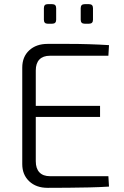

<svg xmlns="http://www.w3.org/2000/svg" viewBox="-20 -902 597 923"><path d="M209 -691Q258 -691 308 -691Q358 -691 407.5 -689.5Q457 -688 504 -685L501 -634H220Q187 -634 169.5 -616Q152 -598 152 -563V-127Q152 -92 169.5 -73.5Q187 -55 220 -55H501L504 -5Q457 -2 407.5 -1Q358 0 308 0.5Q258 1 209 1Q154 1 120.5 -30.5Q87 -62 87 -113V-577Q87 -629 120.5 -660Q154 -691 209 -691ZM104 -393H461V-340H104ZM408 -882Q427 -882 427 -863V-807Q427 -788 408 -788H387Q368 -788 368 -807V-863Q368 -882 387 -882ZM231 -882Q250 -882 250 -863V-807Q250 -788 231 -788H209Q191 -788 191 -807V-863Q191 -882 209 -882Z"/></svg>

Font: Exo 2 Light
Style: Regular
Weight: 300
Designer: Natanael Gama
Foundry: Natanael Gama
Version: Version 2.010